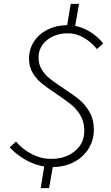

<svg xmlns="http://www.w3.org/2000/svg" viewBox="-20 -845 570 986"><path d="M207 10Q157 2 110 -25Q63 -52 30 -88L62 -118Q96 -78 143.5 -53.5Q191 -29 242 -29Q316 -29 364.5 -69Q413 -109 413 -173Q413 -218 393.5 -251.5Q374 -285 345.5 -308Q317 -331 268 -364Q221 -395 194 -417Q167 -439 148 -470.5Q129 -502 129 -544Q129 -592 154 -631Q179 -670 223.5 -692.5Q268 -715 325 -716L343 -825H386L366 -712Q408 -704 446.5 -679Q485 -654 510 -622L478 -593Q449 -629 410 -651.5Q371 -674 329 -674Q264 -674 221 -639Q178 -604 178 -549Q178 -514 195 -487Q212 -460 236.5 -440.5Q261 -421 305 -392Q356 -359 387 -333.5Q418 -308 440 -269.5Q462 -231 462 -179Q462 -127 436 -83.5Q410 -40 362 -14Q314 12 251 13L232 121H189Z"/></svg>

Font: Nebula Sans Light
Style: Regular
Weight: 300
Italic angle: -9°
Designer: Paul D. Hunt for Adobe (as Source Sans)
Foundry: Nebula Entertainment & Broadcasting LLC
Version: Version 1.010